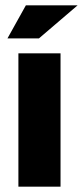

<svg xmlns="http://www.w3.org/2000/svg" viewBox="-20 -700 311 720"><path d="M49 -500V0H207V-500ZM8 -556H126L271 -680H77Z"/></svg>

Font: LT Wave Alt Black
Style: Regular
Weight: 900
Designer: Daniel Lyons
Version: Version 2.5 (Glyphs App)